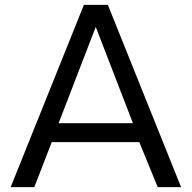

<svg xmlns="http://www.w3.org/2000/svg" viewBox="-20 -770 789 790"><path d="M553.2 -185.1H192.9L121.1 0H23.9L325.2 -750H423.8L725.1 0H628.9ZM526.9 -263.2 374 -659.2 221.2 -263.2Z"/></svg>

Font: ø
Style: ø
Weight: 400
Designer: Samuel Oakes
Foundry: Samuel Oakes
Version: Version 1.000;PS 001.000;hotconv 1.0.88;makeotf.lib2.5.64775